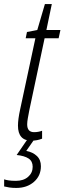

<svg xmlns="http://www.w3.org/2000/svg" viewBox="-69 -676 314 936"><path d="M84 9.8Q18.6 9.8 18.6 -63.5Q18.6 -94.2 29.3 -143.1L103.5 -489.3H56.2L62.5 -520L112.8 -529.8L149.9 -656.2H183.6L157.2 -529.8H225.6L216.8 -489.3H148.4L74.2 -140.1Q69.8 -117.7 66.7 -99.9Q63.5 -82 63.5 -69.8Q63.5 -31.7 97.2 -31.7Q117.7 -31.7 136.2 -38.6V0Q111.8 9.8 84 9.8ZM10.7 240.2Q-9.3 240.2 -23.2 238Q-37.1 235.8 -48.8 232.9V198.2Q-41 201.2 -26.9 203.4Q-12.7 205.6 8.8 205.6Q45.9 205.6 68.1 186Q90.3 166.5 90.3 137.2Q90.3 109.9 70.3 96.7Q50.3 83.5 12.2 79.6L66.9 0H100.6L59.1 59.6Q91.3 65.9 110.8 84.5Q130.4 103 130.4 134.3Q130.4 181.2 96.4 210.7Q62.5 240.2 10.7 240.2Z"/></svg>

Font: Open Sans Condensed Light
Style: Italic
Weight: 300
Width: 3
Italic angle: -12°
Designer: Monotype Design Team
Foundry: Monotype Imaging Inc.
Version: Version 3.000; ttfautohint (v1.8.4)